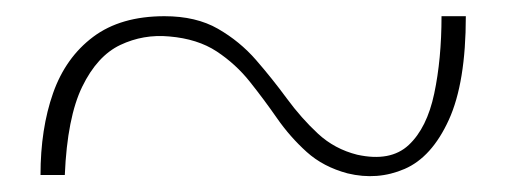

<svg xmlns="http://www.w3.org/2000/svg" viewBox="-20 -468 625 237"><path d="M30 -252Q30 -309 45.5 -353Q61 -397 95 -422.5Q129 -448 183 -448Q222 -448 249 -432.5Q276 -417 296 -394Q316 -371 334 -346.5Q352 -322 372.5 -303Q393 -284 421 -277Q462 -268 484.5 -289Q507 -310 516 -352.5Q525 -395 525 -448H555Q555 -366 534 -320Q513 -274 479.5 -259.5Q446 -245 409 -254Q379 -262 358.5 -280.5Q338 -299 322 -322Q306 -345 288.5 -367Q271 -389 247.5 -404.5Q224 -420 189 -423Q157 -426 128.5 -412.5Q100 -399 81.5 -361Q63 -323 60 -252Z"/></svg>

Font: Vina Sans
Style: Regular
Weight: 400
Designer: Andree Nguyen
Foundry: Nguyen Type Foundry
Version: Version 1.002; ttfautohint (v1.8.4.7-5d5b);gftools[0.9.28]